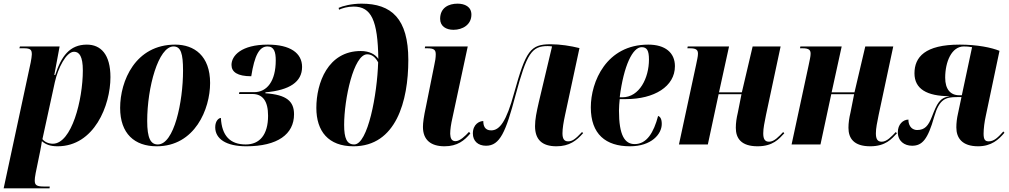

<svg xmlns="http://www.w3.org/2000/svg" viewBox="-36 -790 5519 1050"><path d="M132 -449 -16 240H235L236 230H205C167 230 154 224 154 198C154 188 155 178 159 157L184 35C188 13 191 -1 193 -18C214 0 238 10 279 10C479 10 568 -213 568 -368C568 -493 515 -546 439 -546C345 -546 299 -482 266 -380H261L290 -536H73L70 -526H95C133 -526 138 -516 138 -492C138 -482 135 -467 132 -449ZM253 -4C229 -4 208 -14 196 -29L264 -341C281 -417 326 -507 369 -507C398 -507 417 -481 417 -405C417 -244 356 -4 253 -4Z M821 10C1030 10 1113 -194 1113 -336C1113 -485 1026 -546 922 -546C704 -546 621 -347 621 -200C621 -59 700 10 821 10ZM827 0C788 0 769 -34 769 -128C769 -312 830 -536 913 -536C953 -536 965 -497 965 -404C965 -232 916 0 827 0Z M1311 10C1482 10 1572 -56 1572 -165C1572 -235 1533 -272 1415 -280L1416 -285C1548 -297 1616 -342 1616 -424C1616 -500 1551 -546 1429 -546C1283 -546 1230 -485 1230 -435C1230 -396 1263 -373 1338 -373C1356 -487 1382 -536 1427 -536C1463 -536 1472 -505 1472 -460C1472 -346 1424 -286 1354 -286H1273L1271 -276H1344C1401 -276 1430 -237 1430 -157C1430 -53 1384 0 1308 0C1222 0 1177 -48 1172 -145C1161 -145 1141 -130 1141 -94C1141 -31 1200 10 1311 10Z M1897 10C2130 10 2197 -237 2197 -462C2197 -688 2105 -770 1941 -770C1886 -770 1837 -757 1816 -747L1818 -737C1836 -745 1863 -754 1898 -754C1995 -754 2030 -678 2033 -468C2017 -492 1985 -511 1937 -511C1757 -511 1694 -336 1694 -200C1694 -72 1760 10 1897 10ZM1901 0C1861 0 1846 -33 1846 -107C1846 -248 1898 -493 1972 -493C1996 -493 2016 -479 2032 -449C2027 -275 1976 0 1901 0Z M2444 -627C2494 -627 2542 -655 2542 -710C2542 -754 2505 -770 2466 -770C2418 -770 2371 -748 2371 -687C2371 -646 2404 -627 2444 -627ZM2395 10C2466 10 2504 -22 2536 -60L2529 -69C2508 -46 2479 -18 2455 -18C2433 -18 2427 -35 2426 -58C2426 -81 2430 -110 2439 -149L2522 -536H2289L2287 -526H2300C2338 -526 2347 -517 2347 -493C2347 -475 2344 -455 2339 -434L2294 -210C2281 -150 2277 -118 2277 -96C2277 -25 2320 10 2395 10Z M3007 10C3078 10 3117 -21 3153 -62L3147 -68C3109 -27 3092 -17 3071 -17C3050 -17 3040 -30 3040 -61C3040 -88 3046 -123 3054 -160L3133 -527C3085 -539 3028 -548 2975 -548C2865 -548 2840 -513 2776 -283C2733 -124 2696 -77 2650 -77C2614 -77 2607 -104 2607 -128C2586 -128 2550 -111 2550 -60C2550 -19 2578 7 2622 7C2698 7 2730 -68 2783 -268C2845 -499 2872 -538 2959 -538C2969 -538 2975 -537 2983 -536L2911 -233C2898 -176 2890 -138 2890 -100C2890 -27 2928 10 3007 10Z M3409 10C3527 10 3583 -57 3583 -112C3583 -141 3574 -152 3563 -156C3539 -65 3501 -2 3435 -2C3381 -2 3349 -49 3349 -185C3349 -196 3351 -236 3353 -248H3387C3542 -248 3655 -317 3655 -428C3655 -502 3602 -546 3509 -546C3280 -546 3195 -343 3195 -203C3195 -56 3277 10 3409 10ZM3368 -258H3353C3375 -432 3424 -532 3473 -532C3502 -532 3513 -514 3513 -464C3513 -364 3461 -258 3368 -258Z M4107 10C4191 10 4224 -30 4253 -61L4247 -68C4224 -44 4198 -15 4170 -15C4146 -15 4138 -31 4138 -61C4138 -89 4145 -121 4153 -161L4233 -536H4080L4021 -285H3896L3951 -536H3725L3723 -526H3737C3774 -526 3781 -515 3781 -496C3781 -481 3776 -462 3770 -432L3677 0H3835L3894 -275H4019L3999 -174C3992 -145 3988 -118 3988 -91C3988 -34 4017 10 4107 10Z M4723 10C4807 10 4840 -30 4869 -61L4863 -68C4840 -44 4814 -15 4786 -15C4762 -15 4754 -31 4754 -61C4754 -89 4761 -121 4769 -161L4849 -536H4696L4637 -285H4512L4567 -536H4341L4339 -526H4353C4390 -526 4397 -515 4397 -496C4397 -481 4392 -462 4386 -432L4293 0H4451L4510 -275H4635L4615 -174C4608 -145 4604 -118 4604 -91C4604 -34 4633 10 4723 10Z M5313 10C5386 10 5426 -27 5457 -64L5451 -71C5423 -40 5401 -17 5371 -17C5351 -17 5343 -27 5343 -59C5343 -87 5348 -125 5355 -156L5430 -512C5386 -530 5308 -546 5212 -546C5023 -546 4965 -478 4965 -389C4965 -304 5032 -264 5158 -264C5102 -255 5089 -225 5060 -151C5041 -102 5021 -79 4980 -79C4943 -79 4931 -113 4932 -136C4902 -136 4874 -109 4874 -67C4874 -19 4909 7 4952 7C5007 7 5038 -27 5073 -152C5101 -249 5136 -259 5197 -259H5222L5203 -169C5197 -143 5194 -118 5194 -93C5194 -36 5225 10 5313 10ZM5210 -269C5161 -269 5133 -303 5133 -365C5133 -452 5168 -536 5235 -536C5251 -536 5263 -535 5280 -532L5224 -269Z"/></svg>

Font: Noto Serif Display Condensed ExtraBold
Style: Italic
Weight: 800
Width: 3
Italic angle: -12°
Designer: Monotype Design Team
Foundry: Monotype Imaging Inc.
Version: Version 2.009